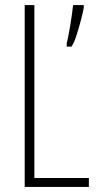

<svg xmlns="http://www.w3.org/2000/svg" viewBox="-20 -734 387 754"><path d="M77 0V-714H115V-35H329V0ZM309 -704Q306 -686 298 -655.5Q290 -625 280.5 -595.5Q271 -566 261 -551H242V-564Q244 -571 248 -590.5Q252 -610 256 -635Q260 -660 263 -681.5Q266 -703 267 -714H309Z"/></svg>

Font: Noto Sans Lao Looped ExtraCondensed ExtraLight
Style: Regular
Weight: 200
Width: 2
Designer: Mark Frömberg, Ben Mitchell
Foundry: The Fontpad Ltd
Version: Version 1.002; ttfautohint (v1.8.4.7-5d5b)